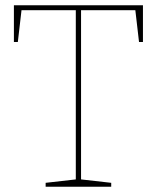

<svg xmlns="http://www.w3.org/2000/svg" viewBox="-20 -712 598 732"><path d="M33 -552V-692H525V-552H510L496 -673H289V-28L404 -15V0H154V-15L269 -28V-673H62L48 -552Z"/></svg>

Font: Bitter Pro Thin
Style: Regular
Weight: 250
Designer: Sol Matas, and Bitter project Authors
Foundry: Sol Matas
Version: Version 1.010